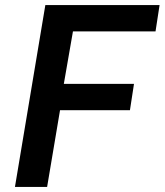

<svg xmlns="http://www.w3.org/2000/svg" viewBox="-20 -738 650 758"><path d="M159 -718H610L594 -614H268L232 -407H509L493 -303H217L166 0H39Z"/></svg>

Font: Nebula Sans Semibold
Style: Regular
Weight: 600
Italic angle: -9°
Designer: Paul D. Hunt for Adobe (as Source Sans)
Foundry: Nebula Entertainment & Broadcasting LLC
Version: Version 1.010